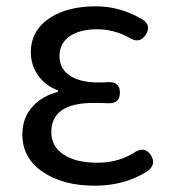

<svg xmlns="http://www.w3.org/2000/svg" viewBox="-20 -577 541 610"><path d="M281 13Q180 13 115.5 -31Q51 -75 51 -150Q51 -204 85 -240Q114 -272 164 -285V-290Q123 -305 100 -339Q78 -371 78 -411Q78 -481 140 -521Q196 -557 285 -557Q362 -557 433 -515Q461 -497 444 -468Q424 -436 391 -457Q343 -484 288 -484Q236 -484 203 -463Q169 -440 169 -399Q169 -360 199 -339Q231 -315 294 -315Q313 -315 323 -316Q361 -318 361 -283Q361 -247 323 -249Q307 -250 277 -250Q143 -250 143 -157Q143 -112 182 -86Q221 -60 290 -60Q353 -60 403 -90Q439 -116 460 -83Q478 -54 447 -32Q375 13 281 13Z"/></svg>

Font: GenSenRounded TW R
Style: Regular
Weight: 400
Version: Version 1.501;PS 1;hotconv 16.6.51;makeotf.lib2.5.65220